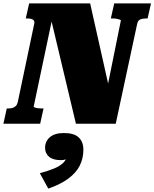

<svg xmlns="http://www.w3.org/2000/svg" viewBox="-60 -730 911 1133"><path d="M-40 0 -20 -90H-9Q4 -90 15 -93.5Q26 -97 34 -105.5Q42 -114 45 -128L141 -585Q145 -600 140.5 -607.5Q136 -615 126 -618Q116 -621 103 -621H92L112 -710H472L589 -188L558 -138L653 -608Q654 -612 646.5 -614.5Q639 -617 628.5 -619Q618 -621 607 -621H594L614 -710H831L811 -621H801Q781 -621 767 -615Q753 -609 749 -587L623 0H388L229 -668L257 -662L139 -102Q138 -99 145 -96Q152 -93 163 -91.5Q174 -90 185 -90H197L177 0ZM225 383 175 292Q227 278 260 264Q293 250 312 232Q331 214 338 187Q341 183 344 185Q347 187 349.5 191Q352 195 352 199Q340 207 327 211Q314 215 299 215Q253 215 229.5 195Q206 175 206 142Q206 104 234.5 79.5Q263 55 317 55Q377 55 404.5 81Q432 107 432 153Q432 205 410.5 247.5Q389 290 343 324Q297 358 225 383Z"/></svg>

Font: Roboto Serif Black
Style: Italic
Weight: 900
Italic angle: -10°
Version: Version 1.008